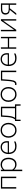

<svg xmlns="http://www.w3.org/2000/svg" viewBox="2710 -3254 740 6199"><g transform="rotate(-90 3079.5 -155.0)"><path d="M90 0V-494.5H473.5V0H427.5V-453.5H136V0Z M653.5 194.5V-494.5L697.5 -498.5L698 -435.5H705Q726.5 -461.5 769.2 -483.2Q812 -505 867 -505Q936 -505 985.2 -471.8Q1034.5 -438.5 1060.8 -380.8Q1087 -323 1087 -249Q1087 -179.5 1062.8 -120.8Q1038.5 -62 990 -26.2Q941.5 9.5 869 9.5Q817 9.5 776.5 -10.5Q736 -30.5 706 -67H700V192ZM861.5 -35.5Q924 -35.5 963.5 -65.5Q1003 -95.5 1021.2 -144.5Q1039.5 -193.5 1039.5 -249Q1039.5 -307 1020.2 -355Q1001 -403 961 -431.5Q921 -460 859.5 -460Q812.5 -460 770.2 -439.5Q728 -419 700 -378V-130Q727.5 -85 767 -60.2Q806.5 -35.5 861.5 -35.5Z M1455 9.5Q1370 9.5 1314.2 -24.2Q1258.5 -58 1231.2 -116.8Q1204 -175.5 1204 -251Q1204 -325 1231.5 -382.2Q1259 -439.5 1309.2 -472.2Q1359.5 -505 1427 -505Q1516.5 -505 1569 -450.2Q1621.5 -395.5 1621.5 -296.5Q1621.5 -261 1617.5 -235.5H1251.5Q1254.5 -143 1305 -89Q1355.5 -35 1457.5 -35Q1495.5 -35 1534.5 -43.8Q1573.5 -52.5 1608.5 -72.5L1611.5 -26Q1551 9.5 1455 9.5ZM1428 -462.5Q1348 -462.5 1302.2 -409.5Q1256.5 -356.5 1251.5 -273.5L1577 -274.5Q1577.5 -283.5 1577.5 -295.5Q1577.5 -380.5 1536.2 -421.5Q1495 -462.5 1428 -462.5Z M1973.5 9.5Q1897 9.5 1843 -26.8Q1789 -63 1760.5 -122.5Q1732 -182 1732 -251Q1732 -325 1762.2 -382.5Q1792.5 -440 1846.8 -472.5Q1901 -505 1973 -505Q2047.5 -505 2101 -471.8Q2154.5 -438.5 2183.5 -380.8Q2212.5 -323 2212.5 -251Q2212.5 -178 2182.8 -119Q2153 -60 2099.5 -25.2Q2046 9.5 1973.5 9.5ZM1973.5 -34.5Q2038 -34.5 2080.5 -65.5Q2123 -96.5 2144 -146Q2165 -195.5 2165 -251Q2165 -345 2113.5 -403Q2062 -461 1973.5 -461Q1910 -461 1866.8 -432.8Q1823.5 -404.5 1801.2 -357Q1779 -309.5 1779 -251Q1779 -195.5 1800.5 -146Q1822 -96.5 1865.2 -65.5Q1908.5 -34.5 1973.5 -34.5Z M2271.5 140V-41H2323.5Q2338 -57 2353.5 -87.2Q2369 -117.5 2381.2 -167.5Q2393.5 -217.5 2398.5 -293Q2402.5 -358 2405.5 -404Q2408.5 -450 2411.5 -494.5H2732V-41H2809V140H2767L2764.5 0H2316L2313.5 140ZM2441 -282.5Q2436.5 -211 2420.8 -148Q2405 -85 2375.5 -41H2686V-453.5H2452Q2449.5 -415 2447 -375.5Q2444 -335.5 2441 -282.5Z M3130.5 9.5Q3054 9.5 3000 -26.8Q2946 -63 2917.5 -122.5Q2889 -182 2889 -251Q2889 -325 2919.2 -382.5Q2949.5 -440 3003.8 -472.5Q3058 -505 3130 -505Q3204.5 -505 3258 -471.8Q3311.5 -438.5 3340.5 -380.8Q3369.5 -323 3369.5 -251Q3369.5 -178 3339.8 -119Q3310 -60 3256.5 -25.2Q3203 9.5 3130.5 9.5ZM3130.5 -34.5Q3195 -34.5 3237.5 -65.5Q3280 -96.5 3301 -146Q3322 -195.5 3322 -251Q3322 -345 3270.5 -403Q3219 -461 3130.5 -461Q3067 -461 3023.8 -432.8Q2980.5 -404.5 2958.2 -357Q2936 -309.5 2936 -251Q2936 -195.5 2957.5 -146Q2979 -96.5 3022.2 -65.5Q3065.5 -34.5 3130.5 -34.5Z M3472 7.5Q3464 7.5 3452.8 6.5Q3441.5 5.5 3431.5 3L3436 -40.5Q3444.5 -38 3453.2 -37.2Q3462 -36.5 3467 -36.5Q3497 -36.5 3515 -59.8Q3533 -83 3543 -121.2Q3553 -159.5 3557.8 -204.8Q3562.5 -250 3565.5 -294.5Q3569 -344.5 3572.5 -395.2Q3576 -446 3579 -494.5H3896.5V0H3850V-453.5H3620Q3617 -411 3614 -367.5Q3611 -324 3607.5 -279Q3603.5 -225.5 3597.5 -174.5Q3591.5 -123.5 3578 -82.2Q3564.5 -41 3539.5 -16.8Q3514.5 7.5 3472 7.5Z M4296 9.5Q4211 9.5 4155.2 -24.2Q4099.5 -58 4072.2 -116.8Q4045 -175.5 4045 -251Q4045 -325 4072.5 -382.2Q4100 -439.5 4150.2 -472.2Q4200.5 -505 4268 -505Q4357.5 -505 4410 -450.2Q4462.5 -395.5 4462.5 -296.5Q4462.5 -261 4458.5 -235.5H4092.5Q4095.5 -143 4146 -89Q4196.5 -35 4298.5 -35Q4336.5 -35 4375.5 -43.8Q4414.5 -52.5 4449.5 -72.5L4452.5 -26Q4392 9.5 4296 9.5ZM4269 -462.5Q4189 -462.5 4143.2 -409.5Q4097.5 -356.5 4092.5 -273.5L4418 -274.5Q4418.5 -283.5 4418.5 -295.5Q4418.5 -380.5 4377.2 -421.5Q4336 -462.5 4269 -462.5Z M4604.5 0V-494.5L4650.5 -497V-271H4943.5V-494.5H4989V0H4943.5V-230H4650.5V0Z M5169 0V-494.5L5214.5 -496.5V-76.5H5220L5347.5 -259.5Q5388.5 -318 5430 -377.5Q5471 -436.5 5511.5 -494.5H5558V0H5512.5V-418.5H5507L5380 -237Q5339 -177.5 5298 -118.5Q5256.5 -59 5215.5 0Z M5692.5 0Q5720.5 -35 5749 -70.8Q5777.5 -106.5 5805 -141L5861 -211Q5774 -214.5 5740.5 -252.8Q5707 -291 5707 -347.5Q5707 -494.5 5889 -494.5H6069V0H6023.5V-206H5911.5L5858 -138.5Q5831 -104 5804 -69Q5776.5 -34 5749.5 0ZM5899.5 -243.5H6023.5V-454H5892Q5861.5 -454 5829.5 -446.8Q5797.5 -439.5 5776 -416.2Q5754.5 -393 5754.5 -345.5Q5754.5 -307.5 5769 -286.5Q5783.5 -265.5 5806.2 -256.5Q5829 -247.5 5854 -245.5Q5879 -243.5 5899.5 -243.5Z"/></g></svg>

Font: Heraclito ExtraLight
Style: Regular
Weight: 200
Designer: Kostas Bartsokas (font) & Cristiano Sobral (main changes)
Foundry: Kostas Bartsokas (font) & Cristiano Sobral (main changes)
Version: Version 1.00;July 8, 2020;FontCreator 13.0.0.2655 64-bit